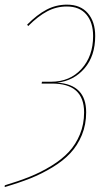

<svg xmlns="http://www.w3.org/2000/svg" viewBox="-32 -710 448 810"><path d="M250.5 -690.4Q307.6 -690.4 338.6 -654.3Q369.6 -618.2 369.6 -558.1Q369.6 -474.1 324.5 -421.6Q279.3 -369.1 209 -361.3Q331.5 -354 331.5 -236.3Q331.5 -184.6 313.5 -140.6Q295.4 -96.7 265.1 -64.2Q234.9 -31.7 189.5 -4.2Q144 23.4 96.2 42.5Q48.3 61.5 -12.2 79.1L-11.7 71.8Q46.9 54.2 93.8 35.4Q140.6 16.6 184.8 -10.5Q229 -37.6 258.3 -69.1Q287.6 -100.6 305.2 -143.3Q322.8 -186 322.8 -235.8Q322.8 -358.4 186.5 -357.4H143.6L145 -365.2H184.1Q262.7 -365.2 311.8 -419.2Q360.8 -473.1 360.8 -558.1Q360.8 -615.2 332.3 -648.9Q303.7 -682.6 250 -682.6Q205.6 -682.6 167 -662.1Q128.4 -641.6 86.9 -600.1L82.5 -606Q124.5 -648.4 164.6 -669.4Q204.6 -690.4 250.5 -690.4Z"/></svg>

Font: Fira Sans Compressed Eight
Style: Italic
Weight: 100
Width: 3
Italic angle: -8°
Designer: Carrois Corporate & Edenspiekermann AG
Foundry: Carrois Corporate GbR & Edenspiekermann AG
Version: Version 4.203;PS 004.203;hotconv 1.0.88;makeotf.lib2.5.64775